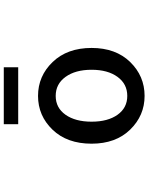

<svg xmlns="http://www.w3.org/2000/svg" viewBox="98 -888 803 1040"><g transform="rotate(-90 500.0 -368.5)"><path d="M500 12.7Q393.6 12.7 317.4 -65.4Q241.2 -143.6 241.2 -274.4Q241.2 -407.2 316.9 -485.8Q392.6 -564.5 500 -564.5Q607.4 -564.5 683.6 -485.4Q759.8 -406.2 759.8 -274.4Q759.8 -143.6 683.6 -65.4Q607.4 12.7 500 12.7ZM397.9 -133.8Q435.5 -81.1 500 -81.1Q564.5 -81.1 603 -133.8Q641.6 -186.5 641.6 -274.4Q641.6 -362.3 603 -415.5Q564.5 -468.8 500 -468.8Q435.5 -468.8 397.9 -415.5Q360.4 -362.3 360.4 -274.4Q360.4 -186.5 397.9 -133.8ZM346.7 -671.9V-750H655.3V-671.9Z"/></g></svg>

Font: Gen Shin Gothic Monospace Medium
Style: Regular
Weight: 500
Designer: [Source Han Sans]
Ryoko NISHIZUKA  (kana & ideographs); Paul D. Hunt (Latin, Greek & Cyrillic); Wenlong ZHANG  (bopomofo
Version: Version 1.002.20150607